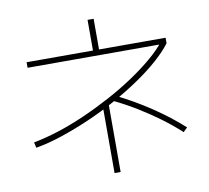

<svg xmlns="http://www.w3.org/2000/svg" viewBox="-92 -905 1185 1091"><g transform="rotate(-10 500.0 -360.0)"><path d="M62 -169Q131 -182 207.5 -206.5Q284 -231 364 -266.5Q444 -302 521 -343.5Q598 -385 665.5 -430.5Q733 -476 786 -521Q839 -566 871 -608L880 -593H99V-625H482V-802H517V-625H901V-593Q868 -549 814 -501.5Q760 -454 690.5 -407Q621 -360 542 -316.5Q463 -273 381 -237.5Q299 -202 219.5 -175.5Q140 -149 69 -137ZM482 82V-313H517V82ZM909 -79Q858 -126 799 -169.5Q740 -213 675.5 -252.5Q611 -292 542 -325L561 -351Q665 -300 760.5 -236Q856 -172 933 -102Z"/></g></svg>

Font: M PLUS 1 ExtraLight
Style: Regular
Weight: 250
Version: Version 1.001